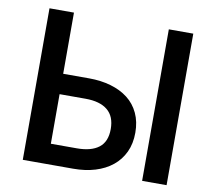

<svg xmlns="http://www.w3.org/2000/svg" viewBox="-78 -793 960 881"><g transform="rotate(10 401.5 -352.0)"><path d="M639 -705H753V1H639ZM83 -705H197V-420H318Q373 -420 419.5 -406.5Q466 -393 499.5 -367Q533 -341 551.5 -301.5Q570 -262 570 -211Q570 -160 551.5 -120.5Q533 -81 499.5 -54Q466 -27 420 -13Q374 1 318 1H83ZM318 -94Q385 -94 420.5 -121.5Q456 -149 456 -208Q456 -267 420.5 -296Q385 -325 318 -325H197V-94Z"/></g></svg>

Font: Poppins Cyr Med
Style: Regular
Weight: 500
Designer: Ninad Kale (Devanagari), Jonny Pinhorn (Latin)
Foundry: Indian Type Foundry
Version: 4.004